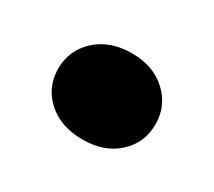

<svg xmlns="http://www.w3.org/2000/svg" viewBox="-56 -502 437 392"><g transform="rotate(30 162.0 -305.5)"><path d="M163.1 -204.1Q111.3 -204.1 79.6 -232.9Q47.9 -261.7 47.9 -305.2Q47.9 -348.6 79.8 -377.9Q111.8 -407.2 163.1 -407.2Q213.9 -407.2 245.4 -377.9Q276.9 -348.6 276.9 -305.2Q276.9 -261.7 245.4 -232.9Q213.9 -204.1 163.1 -204.1Z"/></g></svg>

Font: Poppins ExtraBold
Style: Regular
Weight: 800
Designer: Ninad Kale (Devanagari), Jonny Pinhorn (Latin)
Foundry: Indian Type Foundry
Version: Version 3.200;PS 1.000;hotconv 16.6.54;makeotf.lib2.5.65590